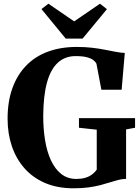

<svg xmlns="http://www.w3.org/2000/svg" viewBox="-20 -1006 758 1037"><path d="M377.5 11Q291 11 224.5 -17.2Q158 -45.5 112.8 -96.5Q67.5 -147.5 44.2 -216Q21 -284.5 21 -365Q21 -457.5 46.8 -529.2Q72.5 -601 120.8 -651Q169 -701 238.2 -726.8Q307.5 -752.5 394.5 -752.5Q440.5 -752.5 478.2 -748Q516 -743.5 547.8 -737.2Q579.5 -731 605.8 -726Q632 -721 654 -720L637 -521.5H527.5L501 -661.5Q497 -671 485 -680.8Q473 -690.5 449.8 -696.8Q426.5 -703 388 -703Q331.5 -703 292.5 -667.5Q253.5 -632 233.8 -560.2Q214 -488.5 213.5 -379Q213.5 -309.5 223.5 -248.2Q233.5 -187 255.2 -140Q277 -93 311 -66.2Q345 -39.5 392.5 -39.5Q418.5 -39.5 439.5 -45.5Q460.5 -51.5 476.2 -63Q492 -74.5 502.5 -90V-305.5L406.5 -316V-368H709.5V-316L661 -307V-40Q640 -39.5 619.2 -34.2Q598.5 -29 575.2 -21.5Q552 -14 523.5 -6.5Q495 1 459.2 6Q423.5 11 377.5 11ZM335 -797.5 204 -957 241.5 -986 380.5 -890.5 520 -986 557.5 -956.5 426 -797.5Z"/></svg>

Font: Merriweather 72pt ExtraBold
Style: Regular
Weight: 800
Version: Version 2.100